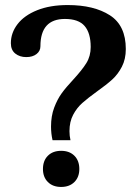

<svg xmlns="http://www.w3.org/2000/svg" viewBox="-20 -730 542 760"><path d="M182 -229Q182 -271 194.5 -304Q207 -337 224 -360.5Q241 -384 270 -415Q305 -453 322 -480.5Q339 -508 339 -544Q339 -599 315 -627Q291 -655 237 -655Q140 -655 140 -547Q140 -528 124.5 -516Q109 -504 84 -504Q58 -504 40.5 -518Q23 -532 23 -559Q23 -600 49.5 -634.5Q76 -669 127 -689.5Q178 -710 248 -710Q352 -710 415 -669.5Q478 -629 478 -536Q478 -496 462.5 -466Q447 -436 424.5 -415.5Q402 -395 364 -368Q328 -342 306 -322.5Q284 -303 269.5 -275.5Q255 -248 255 -211Q255 -192 259 -175H188Q182 -201 182 -229ZM150 -61Q150 -94 169.5 -113.5Q189 -133 222 -133Q255 -133 274.5 -113.5Q294 -94 294 -61Q294 -29 274.5 -9.5Q255 10 222 10Q189 10 169.5 -9.5Q150 -29 150 -61Z"/></svg>

Font: Taviraj DemiBold
Style: Regular
Weight: 600
Designer: Katatrad Team
Foundry: CadsonDemak
Version: Version 1.030